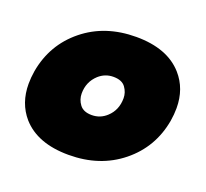

<svg xmlns="http://www.w3.org/2000/svg" viewBox="-102 -674 864 805"><g transform="rotate(20 330.0 -271.0)"><path d="M278 10Q139 10 70 -68Q19 -127 19 -213Q19 -240 24 -271Q46 -396 142 -474Q238 -552 377 -552Q516 -552 585 -474Q637 -415 637 -329Q637 -301 632 -271Q610 -146 513.5 -68Q417 10 278 10ZM312 -180Q350 -180 378 -206Q414 -239 414 -292Q414 -318 398 -340Q382 -362 344 -362Q307 -362 279 -337Q242 -303 242 -251Q242 -224 258.5 -202Q275 -180 312 -180Z"/></g></svg>

Font: YamahaIndonesia935. App Black
Style: Italic
Weight: 900
Italic angle: -10°
Designer: Dalton Maag Ltd
Foundry: Dalton Maag Ltd
Version: Version 1.002; January 01, 2024; Regular/Italic